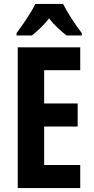

<svg xmlns="http://www.w3.org/2000/svg" viewBox="-20 -954 475 974"><path d="M300 -934H159C142 -896 94 -826 64 -786V-774H142C162 -791 201 -823 229 -861C256 -824 294 -794 317 -774H395V-786C357 -836 322 -890 300 -934ZM387 0V-117H204V-312H374V-429H204V-598H387V-714H70V0Z"/></svg>

Font: Noto Sans Gurmukhi ExtraCondensed
Style: Bold
Weight: 700
Width: 2
Designer: Jelle Bosma - Monotype Design Team
Foundry: Monotype Imaging Inc.
Version: Version 2.004